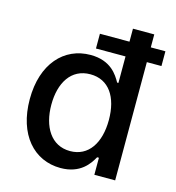

<svg xmlns="http://www.w3.org/2000/svg" viewBox="-109 -820 845 924"><g transform="rotate(15 313.0 -358.0)"><path d="M275.6 10.7C375 10.7 414.1 -50.1 433.2 -84.9H442.1V0H545.8V-589.1H618.6V-662.6H545.8V-727.3H439.6V-662.6H292.3V-589.1H439.6V-457H433.2C414.1 -490.8 377.8 -552.6 276.3 -552.6C144.5 -552.6 47.6 -448.5 47.6 -271.7C47.6 -95.2 143.1 10.7 275.6 10.7ZM154.8 -272.7C154.8 -381 203.1 -462.4 299 -462.4C391.7 -462.4 441.4 -386.7 441.4 -272.7C441.4 -158 390.6 -79.9 299 -79.9C204.2 -79.9 154.8 -163.4 154.8 -272.7Z"/></g></svg>

Font: Margiela Sans Medium
Style: Regular
Weight: 500
Designer: Stefan Endress, Andreas Faust
Version: Version 1.100;FEAKit 1.0